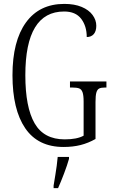

<svg xmlns="http://www.w3.org/2000/svg" viewBox="-20 -744 579 985"><path d="M44 -358Q44 -533 113 -628.5Q182 -724 310 -724Q362 -724 399 -708.5Q436 -693 455 -667Q474 -641 474 -612Q474 -584 461 -569Q448 -554 425 -554Q425 -610 396.5 -647.5Q368 -685 309 -685Q110 -685 110 -358Q110 -194 157.5 -111.5Q205 -29 312 -29Q375 -29 409 -48V-223Q409 -255 403.5 -270.5Q398 -286 386 -290.5Q374 -295 349 -295H339V-326H526V-295H520Q499 -295 489 -290Q479 -285 474.5 -269.5Q470 -254 470 -221V-31Q433 -10 393.5 0Q354 10 306 10Q175 10 109.5 -86Q44 -182 44 -358ZM255 208Q256 200 264 153Q272 106 276 61H334V71Q325 103 308.5 146.5Q292 190 278 221H255Z"/></svg>

Font: Noto Serif CondLight
Style: Regular
Weight: 300
Width: 3
Designer: Monotype Design Team
Foundry: Monotype Imaging Inc.
Version: Version 1.001